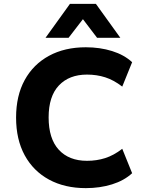

<svg xmlns="http://www.w3.org/2000/svg" viewBox="-20 -960 754 991"><path d="M423 11Q314 11 233 -33Q152 -77 107.5 -158.5Q63 -240 63 -353Q63 -466 107.5 -547Q152 -628 233 -672Q314 -716 423 -716Q496 -716 558.5 -696.5Q621 -677 662 -639L611 -513Q567 -547 523 -561Q479 -575 429 -575Q337 -575 284 -519Q231 -463 231 -354Q231 -244 283.5 -187Q336 -130 429 -130Q479 -130 523 -144Q567 -158 611 -192L662 -66Q621 -28 558.5 -8.5Q496 11 423 11ZM215 -765 341 -940H475L601 -765H481L408 -861L334 -765Z"/></svg>

Font: Nunito Sans 8pt ExtraBold
Style: Regular
Weight: 800
Version: Version 3.101;gftools[0.9.27]